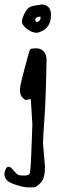

<svg xmlns="http://www.w3.org/2000/svg" viewBox="-43 -630 262 846"><path d="M159.2 -606.4Q181.6 -596.7 181.6 -564.9Q181.6 -533.2 168.9 -516.1Q156.2 -499 140.6 -492.2Q125 -485.4 119.1 -485.4Q113.3 -485.4 100.6 -488.8Q87.9 -492.2 70.8 -506.8Q53.7 -521.5 53.7 -534.2Q53.7 -546.9 64 -568.4Q74.2 -589.8 85.4 -596.7Q96.7 -603.5 110.4 -605.5Q124 -607.4 132.3 -608.9Q140.6 -610.4 145 -610.4Q149.4 -610.4 159.2 -606.4ZM133.8 -556.6Q113.3 -555.7 112.8 -544.4Q112.3 -533.2 118.7 -533.2Q125 -533.2 130.4 -538.6Q135.7 -543.9 135.7 -550.3Q135.7 -556.6 133.8 -556.6ZM106.4 195.3Q106.4 195.3 78.1 195.3Q61.5 195.3 30.3 185.5Q-1 175.8 -11.7 165Q-23.4 152.3 -23.4 138.7Q-23.4 137.7 -23.4 136.7Q-23.4 123 -13.7 108.4Q-6.8 103.5 -5.9 104.5Q-5.4 105 -3.9 105.5Q-2 106 1 106.4Q5.9 107.4 17.6 122.1Q28.3 135.7 36.1 139.6Q43.9 143.6 62.5 143.6Q81.1 143.6 86.9 136.7Q91.8 130.9 94.7 47.9Q97.7 -27.3 97.7 -28.3V-32.2Q97.7 -43 99.6 -81.1L92.8 -193.4L75.2 -190.4Q69.3 -189.5 68.4 -189.5Q67.4 -189.5 54.7 -201.2Q47.9 -210.9 46.9 -215.8Q44.9 -225.6 45.9 -227.5Q46.4 -228.5 44.9 -229.5Q44.9 -231.4 44.9 -233.4Q44.9 -243.7 47.9 -257.8Q53.7 -285.6 66.4 -331.5Q78.6 -375.5 84 -397Q87.9 -412.1 92.8 -414.6Q97.7 -417 117.2 -417Q136.7 -417 149.4 -403.8Q162.1 -390.6 162.1 -367.2Q159.2 -195.3 152.8 -108.4Q146.5 -21.5 146.5 2.9L155.3 105.5Q155.3 155.3 136.2 175.3Q117.2 195.3 106.4 195.3Z"/></svg>

Font: Drukaatie burti
Style: Light
Weight: 300
Version: Version 0.14